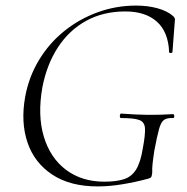

<svg xmlns="http://www.w3.org/2000/svg" viewBox="-20 -656 670 688"><path d="M330 12Q231 12 167 -30.5Q103 -73 78.5 -145.5Q54 -218 70 -308Q83 -380 119.5 -440.5Q156 -501 210 -544.5Q264 -588 330 -612Q396 -636 468 -636Q509 -636 544 -626.5Q579 -617 601 -598Q607 -591 607 -587Q607 -583 606 -575L598 -470Q597 -466 591.5 -466Q586 -466 586 -470Q583 -542 542 -578.5Q501 -615 429 -615Q350 -615 289 -581.5Q228 -548 188 -487Q148 -426 132 -344Q114 -243 137 -166.5Q160 -90 216.5 -47.5Q273 -5 354 -5Q397 -5 424.5 -14Q452 -23 468 -49Q484 -75 492 -126Q501 -174 499.5 -196.5Q498 -219 479 -226Q460 -233 414 -233Q409 -233 409.5 -241Q410 -249 414 -249Q466 -245 509 -244.5Q552 -244 600 -247Q604 -247 604.5 -240Q605 -233 600 -233Q579 -234 568 -226.5Q557 -219 550 -194Q543 -169 533 -116Q528 -83 526.5 -67Q525 -51 525.5 -43.5Q526 -36 524 -28Q523 -22 520.5 -20Q518 -18 512 -16Q468 -4 420.5 4Q373 12 330 12Z"/></svg>

Font: Cormorant Light
Style: Italic
Weight: 300
Italic angle: -10°
Designer: Christian Thalmann (Catharsis Fonts)
Foundry: Catharsis Fonts
Version: Version 4.000